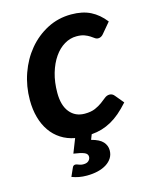

<svg xmlns="http://www.w3.org/2000/svg" viewBox="-107 -590 659 835"><g transform="rotate(-15 222.5 -172.5)"><path d="M143.5 115Q147 115 150.2 116.2Q153.5 117.5 157.5 119Q161.5 120.5 166.5 121.8Q171.5 123 178.5 123Q194 123 202 115.2Q210 107.5 210 97Q210 84 195 77.8Q180 71.5 147.5 67L172.5 3.5Q137.5 -3 110 -20.8Q82.5 -38.5 63.8 -65.5Q45 -92.5 35 -128.2Q25 -164 25 -206.5Q25 -269 45 -325.8Q65 -382.5 101 -425.8Q137 -469 186.5 -494.8Q236 -520.5 294.5 -520.5Q345.5 -520.5 381.2 -502.5Q417 -484.5 445 -448.5L405.5 -401.5Q401.5 -396.5 395.5 -393Q389.5 -389.5 382.5 -389.5Q374 -389.5 367 -394.8Q360 -400 350.8 -406Q341.5 -412 327.8 -417.2Q314 -422.5 292 -422.5Q263.5 -422.5 237.5 -407Q211.5 -391.5 191.8 -363Q172 -334.5 160.2 -294.5Q148.5 -254.5 148.5 -206Q148.5 -149.5 173.5 -118.8Q198.5 -88 241 -88Q269.5 -88 288.2 -96.2Q307 -104.5 320 -114.2Q333 -124 343.2 -132.2Q353.5 -140.5 365.5 -140.5Q378.5 -140.5 387.5 -129L419 -91Q397 -66.5 376.8 -49.2Q356.5 -32 335.8 -20.5Q315 -9 293.2 -2.5Q271.5 4 246.5 6L237.5 29Q274 38.5 289 55.2Q304 72 304 93.5Q304 112.5 294.8 127.5Q285.5 142.5 269 153Q252.5 163.5 229.8 169Q207 174.5 180 174.5Q161 174.5 145 171.5Q129 168.5 113 162.5L129.5 125.5Q133.5 115 143.5 115Z"/></g></svg>

Font: Lato TR
Style: Bold Italic
Weight: 700
Italic angle: -12°
Designer: Lukasz Dziedzic
Foundry: tyPoland Lukasz Dziedzic
Version: Version 1.104 2013